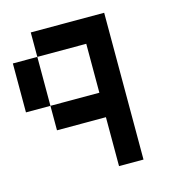

<svg xmlns="http://www.w3.org/2000/svg" viewBox="-94 -679 687 758"><g transform="rotate(-15 250.0 -300.0)"><path d="M400 0H300V-200H100V-300H300V-500H100V-600H400ZM0 -500H100V-300H0Z"/></g></svg>

Font: GalmuriMono9 Regular
Style: Regular
Weight: 400
Designer: Lee Minseo (quiple)
Version: Version 2.399;hotconv 1.1.1;makeotfexe 2.6.0 DEVELOPMENT